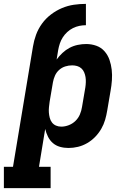

<svg xmlns="http://www.w3.org/2000/svg" viewBox="-56 -755 676 990"><path d="M-36 215V105H11L114 -515Q119 -546 130 -576Q141 -606 160.5 -633Q180 -660 207 -680.5Q234 -701 264 -713.5Q294 -726 325 -730.5Q356 -735 387 -735V-625Q370 -625 353 -621.5Q336 -618 320 -610Q304 -602 290.5 -589.5Q277 -577 267.5 -562Q258 -547 252.5 -530.5Q247 -514 244 -497L236 -448Q249 -466 266 -482Q283 -498 303 -508.5Q323 -519 345 -523.5Q367 -528 388 -528Q416 -528 441 -519Q466 -510 483 -490.5Q500 -471 508.5 -446.5Q517 -422 520 -395.5Q523 -369 521 -341Q519 -313 514 -286L497 -186Q493 -161 486 -137Q479 -113 466 -90.5Q453 -68 434.5 -49Q416 -30 393.5 -17Q371 -4 346.5 2Q322 8 297 8Q274 8 253 2Q232 -4 216.5 -17.5Q201 -31 191.5 -50Q182 -69 177 -90L145 105H205V215ZM260 -102Q279 -102 298.5 -109.5Q318 -117 333 -131.5Q348 -146 356 -165Q364 -184 367 -204L384 -304Q386 -317 386.5 -331Q387 -345 385 -357.5Q383 -370 378 -382Q373 -394 363.5 -402.5Q354 -411 341.5 -414.5Q329 -418 316 -418Q298 -418 280.5 -412.5Q263 -407 249 -394.5Q235 -382 227.5 -365Q220 -348 217 -331L200 -231Q198 -217 196.5 -202.5Q195 -188 196 -174.5Q197 -161 200.5 -147.5Q204 -134 212 -123.5Q220 -113 232.5 -107.5Q245 -102 260 -102Z"/></svg>

Font: Iosevka Etoile XBdObl
Style: Regular
Weight: 800
Italic angle: -9°
Designer: Belleve Invis
Foundry: Belleve Invis
Version: Version 15.5.2; ttfautohint (v1.8.4)